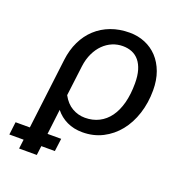

<svg xmlns="http://www.w3.org/2000/svg" viewBox="-161 -585 788 846"><g transform="rotate(20 233.5 -162.0)"><path d="M33.7 58.1 74.2 -273.4Q80.1 -321.8 98.9 -360.8Q117.7 -399.9 147.7 -427.5Q177.7 -455.1 217.5 -470Q257.3 -484.9 305.2 -484.9Q344.2 -484.9 377.7 -470.9Q411.1 -457 435.8 -430.7Q460.4 -404.3 474.4 -366.5Q488.3 -328.6 488.3 -280.8Q488.3 -222.2 471.7 -170.9Q455.1 -119.6 424.8 -82Q394.5 -44.4 352.1 -22.7Q309.6 -1 257.8 -1Q217.3 -1 185.1 -16.4Q152.8 -31.7 130.9 -59.6L116.7 58.1H180.7L172.9 118.2H109.4L104 161.6H21L26.4 118.2H-40.5L-33.2 58.1ZM139.6 -131.8Q158.2 -97.2 186.3 -81.1Q214.4 -64.9 246.6 -64.9Q282.7 -64.9 311.8 -79.6Q340.8 -94.2 361.1 -122.1Q381.3 -149.9 392.1 -190.4Q402.8 -231 402.8 -282.7Q402.8 -317.9 395.3 -343.5Q387.7 -369.1 373.8 -386Q359.9 -402.8 340.3 -410.9Q320.8 -418.9 296.9 -418.9Q271.5 -418.9 248.3 -409.2Q225.1 -399.4 206.3 -380.9Q187.5 -362.3 174.6 -335.2Q161.6 -308.1 157.2 -273.4Z"/></g></svg>

Font: Carlito
Style: Italic
Weight: 400
Italic angle: -7°
Designer: Lukasz Dziedzic
Foundry: tyPoland Lukasz Dziedzic
Version: Version 1.104